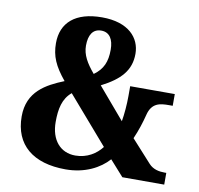

<svg xmlns="http://www.w3.org/2000/svg" viewBox="-81 -809 935 903"><g transform="rotate(10 386.5 -357.0)"><path d="M289 10C381 10 451 -27 493 -74L559 0H759V-56H751C725 -56 696 -61 675 -84L579 -190C597 -231 610 -272 619 -308C634 -369 675 -372 717 -372H734V-428H521V-382C521 -341 517 -293 511 -259L384 -408C474 -454 519 -503 519 -582C519 -658 462 -724 335 -724C208 -724 142 -665 142 -567C142 -505 162 -460 213 -398C129 -364 43 -319 43 -200C43 -64 134 10 289 10ZM342 -455C305 -499 283 -536 283 -580C283 -631 302 -662 342 -662C382 -662 401 -630 401 -581C401 -523 385 -486 342 -455ZM323 -62C251 -62 205 -116 205 -202C205 -264 215 -314 256 -348L449 -125C422 -90 379 -62 323 -62Z"/></g></svg>

Font: Noto Serif Tamil SemiCondensed ExtraBold
Style: Italic
Weight: 800
Width: 4
Italic angle: -12°
Designer: Indian Type Foundry, Tom Grace, and the Monotype Design Team
Foundry: Monotype Imaging Inc.
Version: Version 2.003